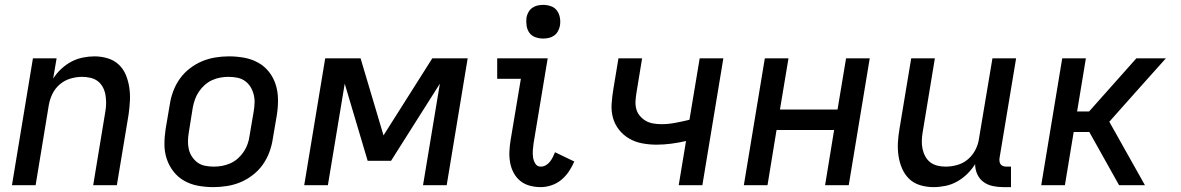

<svg xmlns="http://www.w3.org/2000/svg" viewBox="-20 -759 4840 787"><path d="M29 0 115 -520H212L198 -437Q212 -459 231.5 -477Q251 -495 273 -506.5Q295 -518 319.5 -523Q344 -528 367 -528Q395 -528 421.5 -520Q448 -512 467 -494Q486 -476 496 -451.5Q506 -427 510 -400Q514 -373 512.5 -345Q511 -317 507 -289L459 0H362L412 -303Q415 -320 415 -337.5Q415 -355 412 -371.5Q409 -388 401 -402.5Q393 -417 380.5 -426.5Q368 -436 351 -440Q334 -444 317 -444Q293 -444 269 -437Q245 -430 225.5 -413.5Q206 -397 195 -374.5Q184 -352 180 -328L126 0Z M855 8Q823 8 792.5 2.5Q762 -3 736 -17.5Q710 -32 691.5 -55.5Q673 -79 663.5 -107.5Q654 -136 654 -167.5Q654 -199 659 -231L676 -331Q680 -358 690 -385Q700 -412 717 -436Q734 -460 758 -478.5Q782 -497 808.5 -508Q835 -519 863 -523.5Q891 -528 918 -528Q950 -528 980.5 -522.5Q1011 -517 1037.5 -502.5Q1064 -488 1082.5 -464.5Q1101 -441 1110 -412.5Q1119 -384 1119.5 -352.5Q1120 -321 1115 -289L1098 -189Q1094 -162 1084 -135Q1074 -108 1057 -84Q1040 -60 1016 -41.5Q992 -23 965.5 -12Q939 -1 910.5 3.5Q882 8 855 8ZM856 -76Q873 -76 890 -79Q907 -82 924 -89.5Q941 -97 955 -109.5Q969 -122 979 -137Q989 -152 995 -169Q1001 -186 1003 -203L1020 -303Q1023 -321 1023.5 -338.5Q1024 -356 1019.5 -373Q1015 -390 1006 -404Q997 -418 983.5 -427.5Q970 -437 952.5 -440.5Q935 -444 917 -444Q900 -444 883 -441Q866 -438 849.5 -430.5Q833 -423 819 -410.5Q805 -398 795 -383Q785 -368 779 -351Q773 -334 770 -317L754 -217Q751 -199 750.5 -181.5Q750 -164 754 -147Q758 -130 767.5 -116Q777 -102 790 -92.5Q803 -83 820.5 -79.5Q838 -76 856 -76Z M1227 0 1313 -520H1458L1552 -204L1752 -520H1897L1811 0H1714L1783 -416L1583 -100H1487L1393 -416L1324 0Z M2197 8Q2173 8 2151 2Q2129 -4 2112.5 -17.5Q2096 -31 2085.5 -50.5Q2075 -70 2071 -92.5Q2067 -115 2068 -138Q2069 -161 2073 -185L2115 -436H2018V-520H2225L2167 -171Q2165 -157 2164 -142.5Q2163 -128 2165 -114Q2167 -100 2174.5 -88Q2182 -76 2197 -76Q2207 -76 2217 -81.5Q2227 -87 2234 -96Q2241 -105 2246 -115Q2251 -125 2255 -135L2334 -97Q2325 -76 2312 -56.5Q2299 -37 2281 -22Q2263 -7 2240.5 0.5Q2218 8 2197 8ZM2206 -601Q2190 -601 2174.5 -606.5Q2159 -612 2150 -624.5Q2141 -637 2138.5 -653.5Q2136 -670 2138 -687Q2140 -698 2146 -709Q2152 -720 2162 -727Q2172 -734 2183.5 -736.5Q2195 -739 2207 -739Q2223 -739 2238.5 -733.5Q2254 -728 2263 -715.5Q2272 -703 2275 -686.5Q2278 -670 2275 -653Q2273 -642 2267 -631Q2261 -620 2251 -613Q2241 -606 2229.5 -603.5Q2218 -601 2206 -601Z M2762 0 2792 -181Q2762 -174 2731 -170Q2700 -166 2671 -166Q2641 -166 2612 -171.5Q2583 -177 2559 -191Q2535 -205 2517.5 -227Q2500 -249 2492.5 -276Q2485 -303 2487 -333Q2489 -363 2494 -393L2515 -520H2612L2589 -380Q2586 -362 2585 -345Q2584 -328 2588 -312.5Q2592 -297 2602.5 -284.5Q2613 -272 2626.5 -264Q2640 -256 2657 -253Q2674 -250 2691 -250Q2719 -250 2748 -255.5Q2777 -261 2806 -268L2848 -520H2945L2859 0Z M3029 0 3115 -520H3212L3177 -310H3413L3448 -520H3545L3459 0H3362L3399 -226H3163L3126 0Z M3806 8Q3778 8 3751.5 0Q3725 -8 3706.5 -26Q3688 -44 3677.5 -68.5Q3667 -93 3663 -120Q3659 -147 3660.5 -175Q3662 -203 3667 -231L3715 -520H3812L3762 -217Q3759 -200 3758.5 -182.5Q3758 -165 3761.5 -148.5Q3765 -132 3773 -117.5Q3781 -103 3793.5 -93.5Q3806 -84 3822.5 -80Q3839 -76 3856 -76Q3880 -76 3904.5 -83Q3929 -90 3948 -106.5Q3967 -123 3978.5 -145.5Q3990 -168 3993 -192L4048 -520H4145L4077 -111Q4076 -104 4077 -97Q4078 -90 4082 -85Q4086 -80 4092.5 -78Q4099 -76 4106 -76H4124V8H4092Q4070 8 4049 3.5Q4028 -1 4011.5 -13Q3995 -25 3986 -44.5Q3977 -64 3977 -86Q3963 -64 3944 -45.5Q3925 -27 3902.5 -14.5Q3880 -2 3855 3Q3830 8 3806 8Z M4248 0 4334 -520H4431L4395 -302H4444L4638 -520H4759L4640 -387L4527 -260L4673 0H4567L4445 -218H4381L4345 0Z"/></svg>

Font: Iosevka Custom Medium
Style: Italic
Weight: 500
Italic angle: -9°
Designer: Belleve Invis
Foundry: Belleve Invis
Version: Version 27.0.1